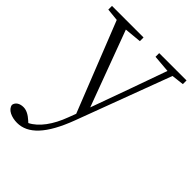

<svg xmlns="http://www.w3.org/2000/svg" viewBox="-235 -617 998 998"><g transform="rotate(45 264.0 -118.5)"><path d="M339 -481 435 -473 362 -268 285 -55 130 -472 224 -481V-508H-8V-481L61 -474L257 20L241 62C211 143 167 204 115 230L105 221C83 201 61 189 39 189C14 189 -8 200 -12 223C-8 254 32 271 73 271C152 271 219 203 277 48L472 -473L540 -481V-508H339Z"/></g></svg>

Font: Noto Serif CJK HK ExtraLight
Style: Regular
Weight: 200
Designer: Ryoko NISHIZUKA 西塚涼子 (kana & ideographs); Frank Grießhammer (Latin, Greek & Cyrillic); Wenlong ZHANG 张文龙 (bopomofo); San
Foundry: Adobe
Version: Version 2.001;hotconv 1.1.0;makeotfexe 2.6.0